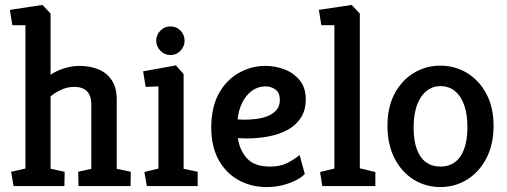

<svg xmlns="http://www.w3.org/2000/svg" viewBox="-20 -754 2053 778"><path d="M35 0 25 -58 83 -71V-652H30L20 -714L152 -734L185 -699V-451Q206 -466 238 -476.5Q270 -487 302 -487Q346 -487 380 -472.5Q414 -458 433.5 -428Q453 -398 453 -351V-70L510 -58L509 0H298L297 -58L350 -70V-330Q350 -367 332 -384.5Q314 -402 281 -402Q251 -402 224 -388.5Q197 -375 185 -363V-70L242 -58L241 0Z M575 0 565 -57 622 -71V-404L570 -402L560 -465L693 -489L724 -454V-70L781 -58V0ZM671 -531Q647 -531 630 -548.5Q613 -566 613 -589Q613 -613 630 -630Q647 -647 671 -647Q695 -647 711.5 -630Q728 -613 728 -589Q728 -566 711.5 -548.5Q695 -531 671 -531Z M1060 4Q998 4 947 -24Q896 -52 866 -106Q836 -160 836 -237Q836 -319 866.5 -374.5Q897 -430 947.5 -458.5Q998 -487 1055 -487Q1096 -487 1133.5 -472.5Q1171 -458 1195 -428Q1219 -398 1219 -352Q1219 -307 1198.5 -276Q1178 -245 1144 -227Q1110 -209 1067.5 -201Q1025 -193 981 -193L944 -194Q951 -145 981 -112Q1011 -79 1075 -79Q1116 -79 1145 -94Q1174 -109 1194 -126L1215 -49Q1203 -36 1180 -24Q1157 -12 1126.5 -4Q1096 4 1060 4ZM943 -270 971 -269Q993 -269 1018 -272Q1043 -275 1064.5 -283.5Q1086 -292 1100 -308Q1114 -324 1114 -349Q1114 -378 1096.5 -391Q1079 -404 1056 -404Q1025 -404 1000.5 -386Q976 -368 961 -337Q946 -306 943 -270Z M1286 0 1277 -57 1335 -71V-652H1282L1272 -714L1405 -734L1438 -699V-72L1501 -57V0Z M1764 4Q1705 4 1656 -26.5Q1607 -57 1578.5 -113Q1550 -169 1550 -244Q1550 -320 1579 -374.5Q1608 -429 1657 -458.5Q1706 -488 1764 -488Q1824 -488 1873 -458Q1922 -428 1951 -373.5Q1980 -319 1980 -244Q1980 -169 1951 -113Q1922 -57 1873 -26.5Q1824 4 1764 4ZM1764 -79Q1799 -79 1823.5 -97Q1848 -115 1861 -151Q1874 -187 1874 -238Q1874 -291 1861 -328Q1848 -365 1823.5 -385Q1799 -405 1764 -405Q1739 -405 1719 -393Q1699 -381 1684.5 -358.5Q1670 -336 1663 -305Q1656 -274 1656 -236Q1656 -185 1669 -149.5Q1682 -114 1706.5 -96.5Q1731 -79 1764 -79Z"/></svg>

Font: Kreon Light Medium
Style: Regular
Weight: 500
Version: Version 2.002